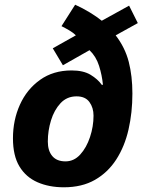

<svg xmlns="http://www.w3.org/2000/svg" viewBox="-20 -785 617 815"><path d="M251 10Q188 10 139 -11.5Q90 -33 62.5 -78.5Q35 -124 35 -198Q35 -275 64.5 -340.5Q94 -406 150 -446Q206 -486 284 -486Q334 -486 364.5 -467.5Q395 -449 412 -425H417Q413 -466 400.5 -505.5Q388 -545 360 -572L247 -508L204 -580L302 -635Q291 -646 275 -655.5Q259 -665 241 -674L299 -765Q332 -750 361.5 -732Q391 -714 412 -697L528 -761L565 -687L471 -635Q511 -583 526.5 -522.5Q542 -462 542 -388Q542 -307 525.5 -235Q509 -163 473.5 -108Q438 -53 383 -21.5Q328 10 251 10ZM258 -100Q294 -100 320.5 -129Q347 -158 362 -203Q377 -248 377 -294Q377 -328 359.5 -352Q342 -376 305 -376Q264 -376 237 -347Q210 -318 196.5 -274Q183 -230 183 -184Q183 -145 202 -122.5Q221 -100 258 -100Z"/></svg>

Font: BC Sans
Style: Bold Italic
Weight: 700
Italic angle: -12°
Designer: Monotype Design Team
Province of B.C.
Foundry: Monotype Imaging Inc.
Version: Version 2.000;GOOG;noto-source:20170915:90ef993387c0